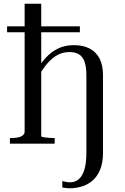

<svg xmlns="http://www.w3.org/2000/svg" viewBox="-20 -770 668 1029"><path d="M112 -750H201V-40Q201 -37 211.5 -35Q222 -33 238.5 -31.5Q255 -30 273 -30V0H33V-30H34Q56 -30 73.5 -33Q91 -36 101.5 -44Q112 -52 112 -66ZM408 -629V-597H18V-629ZM443 48V-367Q443 -412 433 -439.5Q423 -467 403 -479Q383 -491 353 -491Q317 -491 287.5 -475Q258 -459 232.5 -428.5Q207 -398 182 -355L166 -379Q194 -426 224 -459Q254 -492 291 -510Q328 -528 377 -528Q425 -528 460 -510Q495 -492 513.5 -456.5Q532 -421 532 -367V48Q532 104 516 141Q500 178 474 199.5Q448 221 416.5 230Q385 239 355 239Q347 239 336.5 238Q326 237 314 235V200Q317 201 329.5 204Q342 207 355 207Q382 207 401.5 191Q421 175 432 140Q443 105 443 48Z"/></svg>

Font: Roboto Serif 144pt
Style: Regular
Weight: 400
Version: Version 1.008